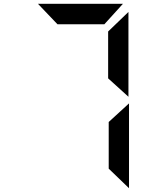

<svg xmlns="http://www.w3.org/2000/svg" viewBox="-20 -823 840 1012"><path d="M660 169 553 66V-180L660 -278ZM180 -803H628L530 -695H283ZM657 -760V-313L550 -410V-657Z"/></svg>

Font: Digital Numbers
Style: Regular
Weight: 400
Version: Version 001.102